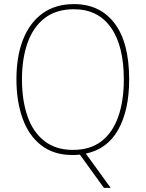

<svg xmlns="http://www.w3.org/2000/svg" viewBox="-20 -745 710 935"><path d="M609 -358Q609 -209 556 -114Q503 -19 398 3L519 170H486L369 8Q351 10 334 10Q241 10 180 -38Q119 -86 89.5 -169.5Q60 -253 60 -359Q60 -471 92.5 -553Q125 -635 187.5 -680Q250 -725 340 -725Q467 -725 538 -631.5Q609 -538 609 -358ZM87 -359Q87 -256 114 -178.5Q141 -101 196.5 -58Q252 -15 335 -15Q420 -15 474.5 -57.5Q529 -100 556 -177Q583 -254 583 -358Q583 -522 520 -611Q457 -700 340 -700Q254 -700 198 -657Q142 -614 114.5 -537Q87 -460 87 -359Z"/></svg>

Font: Noto Sans Bengali SemiCondensed Thin
Style: Regular
Weight: 100
Width: 4
Designer: Joana Ranito - Universal Thirst; Jelle Bosma - Monotype Design Team
Foundry: Universal Thirst ehf.
Version: Version 3.000; ttfautohint (v1.8.4.7-5d5b)